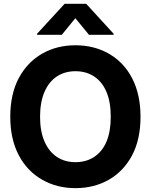

<svg xmlns="http://www.w3.org/2000/svg" viewBox="-20 -974 789 1004"><path d="M374.5 9.8Q277.3 9.8 200.7 -34.2Q121.6 -79.1 77.6 -163.3Q33.7 -247.6 33.7 -363.3Q33.7 -481.9 78.6 -566.4Q123.5 -649.4 200.4 -693.4Q277.3 -737.3 374.5 -737.3Q471.2 -737.3 548.3 -693.8Q627.4 -648.9 671.1 -564.5Q714.8 -480 714.8 -363.3Q714.8 -244.1 670.4 -161.1Q626 -78.1 549.1 -34.2Q472.2 9.8 374.5 9.8ZM472.2 -153.3Q559.1 -210.9 559.1 -363.3Q559.1 -440.9 536.6 -493.7Q514.2 -546.4 472.4 -574Q430.7 -601.6 374.5 -601.6Q319.3 -601.6 277.3 -574.2Q235.4 -546.4 212.4 -492.9Q189.5 -439.5 189.5 -363.3Q189.5 -286.6 212.9 -233.9Q235.8 -181.2 277.3 -153.6Q318.8 -126 374.5 -126Q430.2 -126 472.2 -153.3ZM574.2 -792H445.3L374 -878.9L303.2 -792H173.8V-797.4L317.9 -954.1H430.7L574.2 -797.4Z"/></svg>

Font: Inter Tight Stencil
Style: Bold
Weight: 700
Designer: Rasmus Andersson
Foundry: rsms
Version: Version 3.004;Glyphs 3.1.2 (3151)